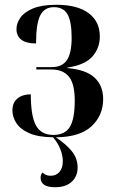

<svg xmlns="http://www.w3.org/2000/svg" viewBox="-20 -566 489 804"><path d="M211 218Q150 218 150 178Q150 166 158 156Q170 170 192 170Q215 170 229 154Q243 138 243 109Q243 86 233 59.5Q223 33 202 9Q139 8 102 -8.5Q65 -25 48.5 -50.5Q32 -76 32 -104Q32 -136 53 -153.5Q74 -171 109 -171Q109 -79 131 -40Q153 -1 203 -1Q252 -1 272.5 -34.5Q293 -68 293 -145Q293 -215 268.5 -245Q244 -275 196 -275H132V-285H197Q240 -285 260 -314Q280 -343 280 -408Q280 -475 263 -505.5Q246 -536 206 -536Q166 -536 148.5 -501.5Q131 -467 131 -384Q89 -384 69 -400Q49 -416 49 -444Q49 -468 65 -491.5Q81 -515 118 -530.5Q155 -546 216 -546Q304 -546 351 -511Q398 -476 398 -413Q398 -365 367 -329.5Q336 -294 262 -283V-281Q341 -274 376.5 -240.5Q412 -207 412 -151Q412 -83 363.5 -37.5Q315 8 214 9Q256 37 280.5 67Q305 97 305 135Q305 173 280 195.5Q255 218 211 218Z"/></svg>

Font: Noto Serif Display Condensed SemiBold
Style: Regular
Weight: 600
Width: 3
Designer: Monotype Design Team
Foundry: Monotype Imaging Inc.
Version: Version 2.009